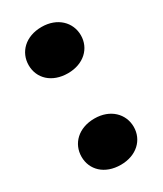

<svg xmlns="http://www.w3.org/2000/svg" viewBox="-158 -659 619 730"><g transform="rotate(-30 151.0 -294.5)"><path d="M265 -93C265 -150 220 -195 151 -195C80 -195 36 -150 36 -93C36 -36 80 8 151 8C220 8 265 -36 265 -93ZM265 -495C265 -552 220 -597 151 -597C80 -597 36 -552 36 -495C36 -438 80 -394 151 -394C220 -394 265 -438 265 -495Z"/></g></svg>

Font: SVN-Poppins ExtraBold
Style: Regular
Weight: 800
Designer: Ninad Kale (Devanagari), Jonny Pinhorn (Latin)
Foundry: Indian Type Foundry
Version: Version 3.002 2017; ttfautohint (v1.8.3)